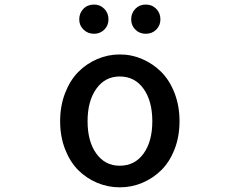

<svg xmlns="http://www.w3.org/2000/svg" viewBox="-20 -801 1040 834"><path d="M241.2 -274.4Q241.2 -340.8 262.7 -396.5Q284.2 -452.1 319.8 -488.3Q355.5 -524.4 402.3 -544.4Q449.2 -564.5 500.5 -564.5Q551.8 -564.5 598.1 -544.4Q644.5 -524.4 680.7 -488.3Q716.8 -452.1 738.3 -396.5Q759.8 -340.8 759.8 -274.4Q759.8 -208 738.3 -152.8Q716.8 -97.7 680.7 -62Q644.5 -26.4 598.1 -6.8Q551.8 12.7 500.5 12.7Q449.2 12.7 402.3 -6.8Q355.5 -26.4 319.8 -62Q284.2 -97.7 262.7 -152.8Q241.2 -208 241.2 -274.4ZM500 -81.1Q565.4 -81.1 603.5 -133.8Q641.6 -186.5 641.6 -274.4Q641.6 -362.3 603.5 -415.5Q565.4 -468.8 500 -468.8Q436.5 -468.8 398.4 -415.5Q360.4 -362.3 360.4 -274.4Q360.4 -186.5 398.4 -133.8Q436.5 -81.1 500 -81.1ZM388.7 -654.3Q361.3 -654.3 342.8 -672.4Q324.2 -690.4 324.2 -716.8Q324.2 -744.1 342.3 -762.7Q360.4 -781.2 388.7 -781.2Q415 -781.2 433.1 -762.7Q451.2 -744.1 451.2 -716.8Q451.2 -690.4 433.1 -672.4Q415 -654.3 388.7 -654.3ZM549.8 -716.8Q549.8 -744.1 567.9 -762.7Q585.9 -781.2 613.3 -781.2Q640.6 -781.2 658.7 -762.7Q676.8 -744.1 676.8 -716.8Q676.8 -690.4 658.7 -672.4Q640.6 -654.3 613.3 -654.3Q585.9 -654.3 567.9 -672.4Q549.8 -690.4 549.8 -716.8Z"/></svg>

Font: Gen Jyuu Gothic L Monospace Medium
Style: Regular
Weight: 500
Designer: [Source Han Sans]
Ryoko NISHIZUKA  (kana & ideographs); Paul D. Hunt (Latin, Greek & Cyrillic); Wenlong ZHANG  (bopomofo
Version: Version 1.002.20150607